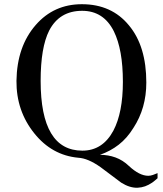

<svg xmlns="http://www.w3.org/2000/svg" viewBox="-20 -726 762 899"><path d="M555.4 -342.9Q555.4 -493.7 513.1 -579.4Q465.1 -675.4 364.6 -675.4Q258.3 -675.4 210.3 -582.9Q170.3 -504 170.3 -347.4Q170.3 -20.6 365.7 -20.6Q460.6 -20.6 510.9 -114.3Q555.4 -198.9 555.4 -342.9ZM717.7 84.6V108.6Q712 113.1 705.7 118.9Q699.4 124.6 692.6 129.1Q675.4 140.6 659.4 146.3Q643.4 152 624 153.1Q587.4 154.3 547.4 129.1L451.4 57.1Q392 14.9 346.3 12.6Q222.9 1.1 140.6 -101.7Q56 -206.9 57.1 -347.4Q59.4 -508.6 147.4 -609.1Q232 -706.3 363.4 -706.3Q502.9 -706.3 584 -606.9Q665.1 -509.7 665.1 -339.4Q665.1 -219.4 604.6 -126.9Q574.9 -78.9 536 -48.6Q497.1 -18.3 448 -1.1Q486.9 -1.1 521.1 11.4Q555.4 24 584 51.4Q633.1 97.1 674.3 97.1Q684.6 97.1 696 93.1Q707.4 89.1 717.7 84.6Z"/></svg>

Font: t
Style: Regular
Weight: 400
Designer: Takis Katsoulidis and George D. Matthiopoulos
Foundry: Takis Katsoulidis and George D. Matthiopoulos
Version: Version 1.0 ; ttfautohint (v1.8.1)